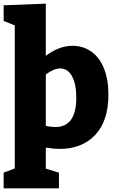

<svg xmlns="http://www.w3.org/2000/svg" viewBox="-20 -802 638 1052"><path d="M574 -284Q574 -139 501.5 -62.5Q429 14 306 14Q277 14 231 7V122L303 144V230H0V144L61 121V-663L0 -687V-773L231 -782V-496Q304 -551 377 -551Q435 -551 479.5 -520Q524 -489 549 -428.5Q574 -368 574 -284ZM398 -267Q398 -340 375 -383.5Q352 -427 310 -427Q275 -427 231 -394V-112Q259 -106 283 -106Q398 -106 398 -267Z"/></svg>

Font: Bitter Pro ExtraBold
Style: Regular
Weight: 800
Designer: Sol Matas, and Bitter project Authors
Foundry: Sol Matas
Version: Version 1.010